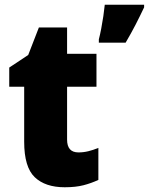

<svg xmlns="http://www.w3.org/2000/svg" viewBox="-20 -780 628 810"><path d="M311 -137Q332 -137 352.5 -142Q373 -147 395 -156V-21Q365 -7 332 1.5Q299 10 253 10Q171 10 126.5 -32.5Q82 -75 82 -182V-414H19V-495L99 -548L144 -664H263V-553H387V-414H263V-191Q263 -137 311 -137ZM588 -749Q570 -711 552 -676Q534 -641 510 -600H397V-614Q402 -633 407 -659Q412 -685 416 -712Q420 -739 422 -760H588Z"/></svg>

Font: Noto Sans Gurmukhi UI SemiCondensed Black
Style: Regular
Weight: 900
Width: 4
Designer: Jelle Bosma - Monotype Design Team
Foundry: Monotype Imaging Inc.
Version: Version 2.004; ttfautohint (v1.8.4.7-5d5b)